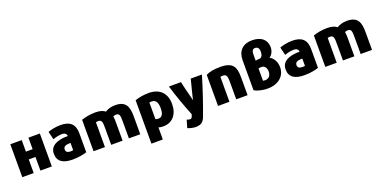

<svg xmlns="http://www.w3.org/2000/svg" viewBox="-14 -1801 6029 3036"><g transform="rotate(-20 3000.0 -283.0)"><path d="M557 -541V13H365V-216H252V13H60V-541H252V-347H365V-541Z M1145 -12C1097 5 1010 24 906 24C750 24 655 -30 655 -163C655 -301 784 -346 928 -352C940 -352 951 -352 960 -351C957 -388 934 -413 881 -413C828 -413 771 -399 728 -382L695 -518C738 -534 818 -555 908 -555C1068 -555 1145 -483 1145 -331ZM962 -113V-235C951 -235 939 -235 928 -234C879 -231 840 -216 840 -168C840 -126 869 -109 915 -109C940 -109 949 -110 962 -113Z M2045 13H1854V-261C1854 -356 1854 -410 1792 -410C1772 -410 1754 -405 1741 -398C1747 -370 1748 -319 1748 -290V13H1556V-260C1556 -359 1555 -410 1492 -410C1475 -410 1462 -407 1451 -405V13H1259V-516C1322 -538 1405 -555 1496 -555C1578 -555 1627 -534 1658 -509C1695 -533 1751 -555 1828 -555C2013 -555 2045 -442 2045 -288Z M2682 -266C2682 -93 2587 21 2434 21C2399 21 2372 17 2352 10V213H2160V-517C2217 -538 2299 -555 2392 -555C2569 -555 2682 -453 2682 -266ZM2490 -264C2490 -361 2459 -413 2392 -413C2375 -413 2361 -412 2352 -410V-129C2363 -125 2380 -120 2399 -120C2463 -120 2490 -170 2490 -264Z M3284 -541C3214 -305 3143 -97 3067 106C3034 181 2992 206 2909 206C2860 206 2807 189 2776 176L2814 47C2840 57 2854 60 2867 60C2900 60 2910 21 2917 -8C2854 -165 2789 -341 2729 -541H2932C2949 -460 2968 -380 2990 -300C3001 -259 3009 -227 3013 -207C3017 -222 3025 -260 3035 -301C3057 -382 3077 -462 3096 -541Z M3851 13H3660V-261C3660 -357 3659 -411 3592 -411C3568 -411 3561 -409 3546 -406V13H3354V-508C3404 -539 3490 -555 3597 -555C3820 -555 3851 -448 3851 -288Z M4454 -577C4454 -512 4426 -455 4379 -424C4444 -393 4486 -315 4486 -226C4486 -79 4367 24 4188 24C4123 24 4027 10 3966 -29V-532C3966 -688 4056 -779 4211 -779C4363 -779 4454 -703 4454 -577ZM4293 -223C4293 -290 4261 -331 4209 -331C4185 -331 4172 -329 4158 -324V-118C4169 -116 4180 -114 4192 -114C4253 -114 4293 -156 4293 -223ZM4158 -456C4181 -461 4210 -464 4235 -465C4267 -477 4283 -510 4283 -566C4283 -619 4259 -648 4215 -648C4175 -648 4158 -620 4158 -558Z M5045 -12C4997 5 4910 24 4806 24C4650 24 4555 -30 4555 -163C4555 -301 4684 -346 4828 -352C4840 -352 4851 -352 4860 -351C4857 -388 4834 -413 4781 -413C4728 -413 4671 -399 4628 -382L4595 -518C4638 -534 4718 -555 4808 -555C4968 -555 5045 -483 5045 -331ZM4862 -113V-235C4851 -235 4839 -235 4828 -234C4779 -231 4740 -216 4740 -168C4740 -126 4769 -109 4815 -109C4840 -109 4849 -110 4862 -113Z M5945 13H5754V-261C5754 -356 5754 -410 5692 -410C5672 -410 5654 -405 5641 -398C5647 -370 5648 -319 5648 -290V13H5456V-260C5456 -359 5455 -410 5392 -410C5375 -410 5362 -407 5351 -405V13H5159V-516C5222 -538 5305 -555 5396 -555C5478 -555 5527 -534 5558 -509C5595 -533 5651 -555 5728 -555C5913 -555 5945 -442 5945 -288Z"/></g></svg>

Font: Repo Black
Style: Regular
Weight: 900
Designer: Stefan Peev
Foundry: Context Ltd
Version: Version 1.502